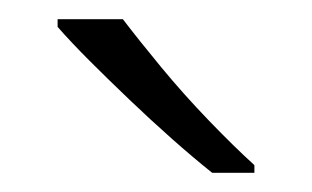

<svg xmlns="http://www.w3.org/2000/svg" viewBox="-20 -786 325 200"><path d="M108 -766Q124 -745 147.5 -716.5Q171 -688 197.5 -660.5Q224 -633 245 -614V-606H201Q181 -622 159 -641.5Q137 -661 115 -682Q93 -703 73.5 -722.5Q54 -742 40 -758V-766Z"/></svg>

Font: Noto Sans Hebrew Thin Light
Style: Regular
Weight: 300
Version: Version 3.001